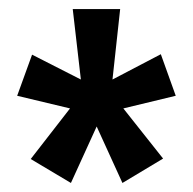

<svg xmlns="http://www.w3.org/2000/svg" viewBox="-20 -761 427 425"><path d="M369 -549 253 -521 341 -410 251 -356 194 -481 137 -356 48 -409 135 -521 18 -549 51 -640 159 -585 141 -741H246L229 -585L336 -641Z"/></svg>

Font: Fira Sans Extra Condensed Medium
Style: Regular
Weight: 500
Width: 1
Designer: Carrois Corporate & Edenspiekermann AG
Foundry: Carrois Corporate GbR & Edenspiekermann AG
Version: Version 4.203